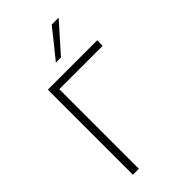

<svg xmlns="http://www.w3.org/2000/svg" viewBox="-289 -1054 1138 1138"><g transform="rotate(-45 279.5 -485.0)"><path d="M104.5 0V-713H518V-667H154.5V0ZM251.5 -792.5Q287.5 -837 323 -881.2Q358.5 -925.5 393.5 -969.5H451.5Q412 -925 373 -881.2Q334 -837.5 295 -793.5Z"/></g></svg>

Font: Commissioner ExtraLight
Style: Regular
Weight: 200
Designer: Kostas Bartsokas
Foundry: Kostas Bartsokas
Version: Version 1.000; ttfautohint (v1.8.3)